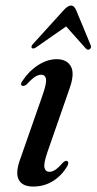

<svg xmlns="http://www.w3.org/2000/svg" viewBox="-20 -675 354 704"><path d="M161.5 -45Q171 -45 182.5 -52.2Q194 -59.5 211.5 -79.5Q221 -87.5 226.5 -84.5Q234.5 -79.5 226 -64.5Q206 -31 174 -11Q142 9 102 9Q61 9 48.2 -17Q35.5 -43 55.5 -95.5L134.5 -321.5Q151 -367.5 148.8 -384.2Q146.5 -401 130.5 -401Q120.5 -401 108.2 -393.2Q96 -385.5 77.5 -365Q67 -358 61.5 -360.5Q52.5 -365 62 -378Q86 -414.5 119.8 -436.2Q153.5 -458 188 -458Q225.5 -458 240.2 -431Q255 -404 233.5 -346L154.5 -119Q139.5 -76 143 -60.5Q146.5 -45 161.5 -45ZM309.2 -494.8Q302.5 -489.4 294.8 -497.1L222.5 -578.1L111.9 -501Q101.4 -494.2 96.5 -499.3Q92.5 -504.9 101.9 -514.7L214.4 -638.7Q229.3 -654.9 240.9 -654.7Q252.1 -654.4 259.2 -637.8L312.1 -510.2Q316.4 -500.1 309.2 -494.8Z"/></svg>

Font: Fraunces 72pt
Style: Italic
Weight: 400
Italic angle: -16°
Version: Version 1.000;[b76b70a41]